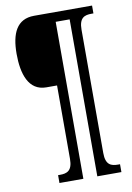

<svg xmlns="http://www.w3.org/2000/svg" viewBox="-95 -819 680 989"><g transform="rotate(-10 245.0 -324.5)"><path d="M134 111H259V-710H332V111H458V70H448C412 70 383 61 383 -2V-647C383 -710 412 -719 448 -719H458V-760H155C64 -760 32 -689 32 -582C32 -478 60 -386 153 -386H209V-2C209 61 180 70 144 70H134Z"/></g></svg>

Font: Noto Serif Georgian ExtraCondensed
Style: Regular
Weight: 400
Width: 2
Designer: Monotype Design Team, Akaki Razmadze
Foundry: Google LLC
Version: Version 2.003